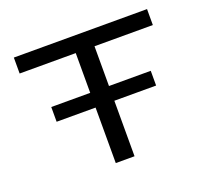

<svg xmlns="http://www.w3.org/2000/svg" viewBox="-110 -759 969 894"><g transform="rotate(-20 375.0 -312.0)"><path d="M126 -275V-348H319V-545H41V-624H701V-545H412V-348H619V-275H412V0H319V-275Z"/></g></svg>

Font: Inconsolata ExtraExpanded Medium
Style: Regular
Weight: 500
Width: 8
Monospace: yes
Designer: Raph Levien, Cyreal, Brenton Simpson
Foundry: Raph Levien, Cyreal, Google
Version: Version 3.001; ttfautohint (v1.8.2.53-6de2)